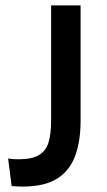

<svg xmlns="http://www.w3.org/2000/svg" viewBox="-20 -680 397 710"><path d="M23 8 10 -94Q21 -92 31 -91.5Q41 -91 48 -91Q98 -91 124 -106.5Q150 -122 159.5 -153.5Q169 -185 169 -233V-660H278V-233Q278 -157 257.5 -102.5Q237 -48 190.5 -19Q144 10 63 10Q56 10 46.5 9.5Q37 9 23 8Z"/></svg>

Font: Bricolage Grotesque 96pt ExtraBold Medium
Style: Regular
Weight: 500
Version: Version 1.001;gftools[0.9.33.dev8+g029e19f]